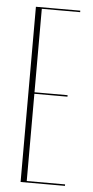

<svg xmlns="http://www.w3.org/2000/svg" viewBox="-52 -731 370 763"><g transform="rotate(5 133.5 -349.5)"><path d="M237 -699V-693H84V-360H216V-354H84V-6H237V0H60V-699Z"/></g></svg>

Font: Moniqa Thin Display
Style: Regular
Weight: 100
Designer: Rajesh Rajput
Foundry: Rajesh Rajput
Version: Version 1.000